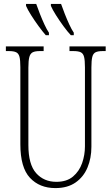

<svg xmlns="http://www.w3.org/2000/svg" viewBox="-20 -951 571 981"><path d="M263 10Q182 10 133 -42.5Q84 -95 84 -214V-608Q84 -644 79.5 -661Q75 -678 62.5 -684Q50 -690 26 -690H10V-714H203V-690H183Q160 -690 147.5 -684Q135 -678 130 -660Q125 -642 125 -605V-210Q125 -111 164.5 -66.5Q204 -22 268 -22Q321 -22 353 -49Q385 -76 399.5 -117.5Q414 -159 414 -203V-607Q414 -643 409.5 -660.5Q405 -678 392.5 -684Q380 -690 356 -690H335V-714H520V-690H504Q481 -690 468.5 -684Q456 -678 451.5 -660Q447 -642 447 -606V-201Q447 -143 427 -95Q407 -47 366 -18.5Q325 10 263 10ZM342 -771Q325 -789 304.5 -817Q284 -845 266 -873.5Q248 -902 240 -921V-931H292Q300 -908 311 -880Q322 -852 334 -826Q346 -800 357 -784V-771ZM214 -771Q198 -789 177.5 -817Q157 -845 139 -873.5Q121 -902 113 -921V-931H165Q173 -908 184 -880Q195 -852 207 -826Q219 -800 230 -784V-771Z"/></svg>

Font: Noto Serif ExtraCondensed ExtraLight
Style: Regular
Weight: 200
Width: 2
Designer: Monotype Design Team
Foundry: Monotype Imaging Inc.
Version: Version 2.015